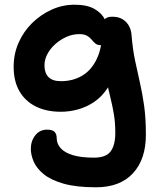

<svg xmlns="http://www.w3.org/2000/svg" viewBox="-20 -536 677 816"><path d="M388 260Q304 260 250 244.5Q196 229 165.5 204Q135 179 123 150.5Q111 122 111 97Q111 63 130 39Q149 15 180 15Q203 15 212 24.5Q221 34 221 51Q221 75 238 94Q255 113 290 123.5Q325 134 379 134Q431 134 450.5 107Q470 80 470 29Q470 -15 464 -50.5Q458 -86 450 -118Q442 -150 434.5 -184Q427 -218 422 -258L473 -250Q461 -198 437 -161.5Q413 -125 380.5 -103Q348 -81 311.5 -71Q275 -61 239 -61Q177 -61 132 -83.5Q87 -106 62.5 -148.5Q38 -191 38 -252Q38 -307 59 -354.5Q80 -402 116.5 -438Q153 -474 199.5 -495Q246 -516 297 -516Q350 -516 381.5 -498Q413 -480 426 -452.5Q439 -425 439 -396Q439 -374 429 -359Q419 -344 408 -344Q394 -344 385.5 -351Q377 -358 369.5 -367.5Q362 -377 350 -384Q338 -391 317 -391Q289 -391 263 -379.5Q237 -368 215.5 -349Q194 -330 181.5 -306.5Q169 -283 169 -258Q169 -226 186 -208.5Q203 -191 239 -191Q290 -191 329.5 -214.5Q369 -238 392 -287Q415 -336 415 -412Q415 -440 424 -452.5Q433 -465 456 -465Q484 -465 501.5 -454Q519 -443 528.5 -425Q538 -407 539 -387Q544 -327 554 -279Q564 -231 574.5 -185.5Q585 -140 592.5 -87Q600 -34 600 37Q600 141 545 200.5Q490 260 388 260Z"/></svg>

Font: Shantell Sans SemiBold
Style: Regular
Weight: 600
Designer: Stephen Nixon, Anya Danilova, Shantell Martin
Foundry: Arrow Type
Version: Version 1.011;[c5ecc13dd]